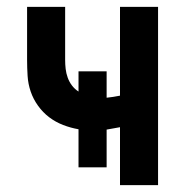

<svg xmlns="http://www.w3.org/2000/svg" viewBox="-20 -540 540 560"><path d="M330 0V-169Q320 -167 310.5 -165.5Q301 -164 291 -162V-52H209V-163Q186 -167 164 -175.5Q142 -184 123.5 -198Q105 -212 91 -231.5Q77 -251 69.5 -273Q62 -295 60.5 -318.5Q59 -342 59 -365V-520H170V-365Q170 -352 171.5 -339Q173 -326 177.5 -313.5Q182 -301 190 -290.5Q198 -280 209 -273V-332H291V-255Q301 -256 310.5 -257.5Q320 -259 330 -261V-520H441V0Z"/></svg>

Font: Iosevka SS18
Style: Bold
Weight: 700
Monospace: yes
Designer: Belleve Invis
Foundry: Belleve Invis
Version: Version 25.1.1; ttfautohint (v1.8.4)